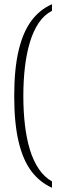

<svg xmlns="http://www.w3.org/2000/svg" viewBox="-20 -768 292 905"><path d="M225 117Q167 91 127.5 38.5Q88 -14 67.5 -101Q47 -188 47 -315Q47 -442 67.5 -529Q88 -616 127.5 -669.5Q167 -723 225 -748V-717Q188 -698 162.5 -660Q137 -622 121 -569Q105 -516 97.5 -452Q90 -388 90 -315Q90 -243 97.5 -179Q105 -115 121 -62.5Q137 -10 163 28.5Q189 67 225 87Z"/></svg>

Font: Noto Serif Khmer Condensed ExtraLight
Style: Regular
Weight: 250
Width: 3
Designer: Danh Hong and the Monotype Design Team
Foundry: Monotype Imaging Inc.
Version: Version 2.004